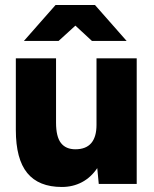

<svg xmlns="http://www.w3.org/2000/svg" viewBox="-20 -732 614 764"><path d="M367 -63Q342 -26 306 -7Q270 12 226 12Q134 12 88.5 -43.5Q43 -99 43 -215V-500H203V-244Q203 -188 222.5 -163Q242 -138 280 -138Q322 -138 343 -162.5Q364 -187 364 -235V-500H524V0H373ZM280 -630 213 -569H75L201 -712H358L484 -569H346Z"/></svg>

Font: Oak Sans ExtraBold
Style: Regular
Weight: 800
Designer: Erik Kennedy, Walven
Foundry: Erik Kennedy, Walven
Version: Version 1.000